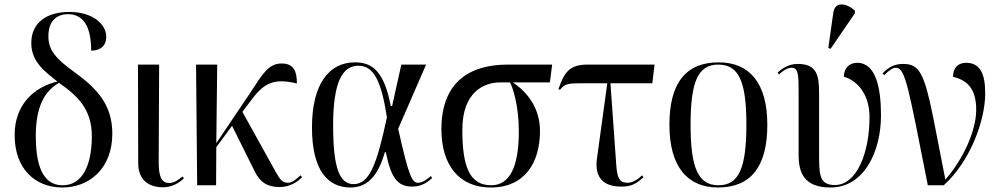

<svg xmlns="http://www.w3.org/2000/svg" viewBox="-20 -823 4442 853"><path d="M255 10C376 11 479 -74 479 -229C479 -357 412 -428 317 -498C222 -565 195 -604 195 -662C195 -730 232 -760 282 -760C350 -760 385 -706 385 -598C426 -598 452 -619 452 -660C452 -713 395 -770 288 -770C186 -770 119 -721 119 -632C119 -550 176 -507 235 -461C128 -435 45 -356 45 -223C45 -74 135 9 255 10ZM256 0C188 -1 139 -56 139 -218C139 -345 175 -416 242 -455C326 -397 388 -336 388 -219C388 -80 341 2 256 0Z M704 9C747 9 779 -13 797 -31L791 -39C773 -25 755 -10 732 -10C699 -10 685 -35 685 -104L687 -536H593L594 -99C594 -20 644 9 704 9Z M856 0H940L941 -169L1011 -264L1112 -61C1135 -14 1167 8 1223 8C1272 8 1306 -19 1322 -36L1315 -44C1298 -28 1278 -11 1260 -11C1233 -11 1224 -26 1204 -61L1057 -326L1087 -366C1146 -447 1187 -480 1299 -452C1299 -504 1287 -541 1231 -541C1172 -541 1145 -492 1092 -411L941 -187L945 -536H851Z M1537 10C1623 10 1664 -58 1690 -147H1694C1717 -34 1745 6 1812 6C1855 6 1882 -16 1900 -32L1894 -41C1882 -30 1858 -11 1838 -11C1811 -11 1797 -35 1749 -251L1873 -536H1763L1722 -352H1716C1687 -505 1635 -546 1557 -546C1442 -546 1366 -450 1366 -257C1366 -65 1437 10 1537 10ZM1551 -5C1489 -5 1460 -75 1460 -266C1460 -460 1502 -531 1572 -531C1638 -531 1673 -470 1699 -302C1655 -97 1623 -5 1551 -5Z M2160 10C2313 10 2379 -102 2379 -241C2379 -343 2323 -414 2258 -457H2423L2433 -536H2235C2073 -536 1941 -464 1941 -249C1941 -88 2021 10 2160 10ZM2162 0C2066 0 2034 -83 2034 -246C2034 -414 2129 -457 2204 -457H2246C2262 -425 2285 -345 2285 -240C2285 -76 2242 0 2162 0Z M2739 6C2779 6 2803 -2 2839 -36L2832 -44C2809 -21 2787 -11 2768 -11C2731 -11 2722 -34 2718 -89L2692 -453H2878L2888 -536H2589C2508 -536 2486 -499 2461 -427L2468 -424C2488 -450 2503 -453 2558 -453H2678L2632 -118C2620 -31 2665 6 2739 6Z M3170 10C3314 10 3389 -80 3389 -269C3389 -455 3309 -546 3173 -546C3028 -546 2954 -455 2954 -269C2954 -80 3036 10 3170 10ZM3172 0C3083 0 3048 -74 3048 -269C3048 -462 3082 -536 3171 -536C3262 -536 3296 -462 3296 -269C3296 -75 3262 0 3172 0Z M3670 -606 3778 -764V-776C3740 -810 3689 -818 3682 -766L3660 -610ZM3670 10C3819 10 3894 -150 3894 -310C3894 -431 3872 -544 3788 -544C3754 -544 3729 -521 3729 -482C3778 -469 3843 -415 3843 -303C3843 -145 3787 -1 3689 -1C3620 -1 3619 -46 3619 -143V-408C3619 -489 3609 -539 3524 -539C3486 -539 3457 -521 3435 -501L3441 -492C3464 -515 3485 -522 3497 -522C3526 -522 3528 -492 3528 -420V-135C3528 -57 3551 10 3670 10Z M4102 0H4173C4289 -105 4357 -285 4357 -409C4357 -496 4334 -544 4272 -544C4236 -544 4214 -521 4214 -482C4273 -467 4317 -434 4317 -335C4317 -244 4261 -118 4180 -25C4095 -453 4093 -539 3993 -539C3956 -539 3928 -526 3901 -497L3908 -489C3932 -512 3946 -522 3960 -522C4003 -522 4016 -433 4102 0Z"/></svg>

Font: Noto Serif Display SemiCondensed
Style: Regular
Weight: 400
Width: 4
Designer: Monotype Design Team
Foundry: Monotype Imaging Inc.
Version: Version 2.009